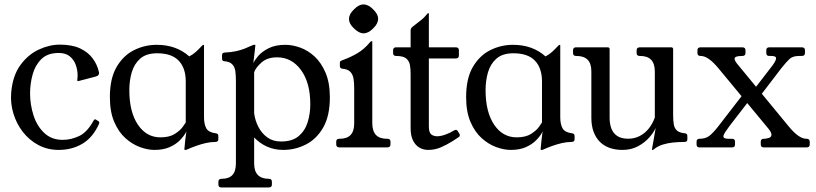

<svg xmlns="http://www.w3.org/2000/svg" viewBox="-20 -648 3587 844"><path d="M237.8 11Q188.8 11 148.6 -10.5Q108.5 -32 80.5 -68Q52.5 -104 38.9 -149Q25.2 -194 29.2 -241Q35.5 -314.8 69.1 -361.2Q102.8 -407.8 149.9 -429.8Q197 -451.8 243 -451.8Q297.2 -451.8 332.5 -435Q367.8 -418.2 387.6 -391Q407.5 -363.8 414.5 -332.8Q419 -316.2 400.8 -311.5L326.8 -292.2Q324.2 -291.2 321.9 -291.9Q319.5 -292.5 319.5 -294.8Q319.5 -297.2 320.4 -303.4Q321.2 -309.5 321.2 -315.5Q321.2 -340.5 312.9 -363.2Q304.5 -386 286.4 -400.6Q268.2 -415.2 238 -415.2Q189.2 -415.2 161.9 -388.2Q134.5 -361.2 123.4 -320.4Q112.2 -279.5 112.2 -237.5Q112.2 -187.8 127.5 -140.5Q142.8 -93.2 174.9 -63.2Q207 -33.2 255.5 -33.2Q292.8 -33.2 328.4 -50.2Q364 -67.2 392 -119Q396 -125.8 401.8 -122.2L413.8 -114.5Q418.5 -111.8 415 -103Q388.5 -43.8 342.6 -16.4Q296.8 11 237.8 11Z M796.5 -290Q796.5 -348.8 765.6 -381.2Q734.8 -413.8 670.8 -413.8Q622.8 -413.8 596.2 -390.2Q569.8 -366.8 559.1 -330.1Q548.5 -293.5 548.5 -252Q548.5 -155.8 586.1 -100Q623.8 -44.2 685.2 -44.2Q724.8 -44.2 748.8 -59.6Q772.8 -75 784.1 -91.4Q795.5 -107.8 796.5 -109.8ZM876.8 -133Q876.8 -102 886.8 -84Q896.8 -66 928.8 -62Q939.8 -61 939.8 -50V-36Q939.8 -24 925.8 -24Q905.2 -24 883.9 -19Q862.5 -14 841.5 -6.5Q820.5 1 800.5 10Q799.5 11 794.5 11H792.5Q790.5 11 790.5 8Q790.5 2 794 -29Q797.5 -60 802.5 -90H807.5Q805.5 -81 796.4 -64.5Q787.2 -48 769.8 -30.5Q752.2 -13 725.1 -1Q698 11 659 11Q629 11 595 -1.5Q561 -14 531 -41Q501 -68 482 -112.5Q463 -157 463 -221Q463 -303 492.5 -353.5Q522 -404 569 -427.5Q616 -451 669 -451Q755 -451 812 -400Q828.8 -408.8 841.6 -420.6Q854.5 -432.5 862.9 -441.8Q871.2 -451 873.8 -451Q876.8 -451 876.8 -449Z M1093.5 -370.2Q1098.5 -382.2 1114.4 -401.2Q1130.2 -420.2 1160.1 -435.6Q1190 -451 1235 -451Q1265 -451 1299 -439Q1333 -427 1362.5 -400Q1392 -373 1411 -328.5Q1430 -284 1430 -220Q1430 -139 1401 -88Q1372 -37 1325 -13Q1278 11 1225 11Q1186.4 11 1154.1 -3.4Q1121.8 -17.8 1097.2 -43.8V70Q1097.2 105 1113.8 121.5Q1130.2 138 1162.2 138Q1175.2 138 1175.2 151V163Q1175.2 176 1162.2 176H953Q940 176 940 163V151Q940 138 954 138Q986 138 1001.5 121.5Q1017 105 1017 70V-293Q1017 -317 1014.5 -335.2Q1012 -353.5 1001 -365.2Q990 -377 965 -379Q956 -380 956 -391V-406Q956 -416.2 968 -417Q997 -418.5 1017.1 -422.9Q1037.2 -427.2 1054.9 -434.1Q1072.5 -441 1092.5 -450.2Q1094.5 -451.2 1097 -451.2Q1099.5 -451.2 1100.5 -451.2H1101.5Q1102.5 -451.2 1102.5 -449.2Q1102.5 -448.2 1102 -444.2Q1101.5 -440.2 1100 -424.2Q1098.5 -408.2 1093.5 -370.2ZM1097.2 -150.3Q1101.2 -118.5 1115.9 -90.1Q1130.5 -61.8 1155.2 -43.9Q1180 -26 1215.1 -26Q1265.3 -26 1293.3 -50Q1321.2 -74 1332.6 -111.2Q1344 -148.5 1344 -189.8Q1344 -284.2 1303.2 -340.1Q1262.4 -396 1197.9 -396Q1155.2 -396 1129.7 -373.4Q1104.1 -350.7 1097.2 -330.5Z M1683.5 -38Q1696.5 -38 1696.5 -25V-13Q1696.5 0 1681.5 0H1473Q1458 0 1458 -13V-25Q1458 -38 1471 -38H1473Q1505 -38 1521 -54.5Q1537 -71 1537 -106V-259Q1537 -284 1534 -302.2Q1531 -320.5 1520 -332.2Q1509 -344 1485 -346Q1474 -347 1474 -358V-373Q1474 -378 1477.8 -380.1Q1481.5 -382.2 1487 -384Q1522.5 -397 1551.9 -414.5Q1581.2 -432 1607 -462.8Q1610.8 -467 1613.5 -467H1614.5Q1616.5 -467 1616.5 -465.8V-107Q1616.5 -72 1632.5 -55Q1648.5 -38 1680.5 -38ZM1577.7 -628.5Q1599.8 -628.5 1620.5 -606.7Q1642.2 -586 1642.2 -565Q1642.2 -544 1620.5 -523.3Q1599.8 -501.5 1577.8 -501.5Q1558 -501.5 1536 -523.2Q1514.2 -543.1 1514.2 -565.1Q1514.2 -586 1536 -606.7Q1556.8 -628.5 1577.7 -628.5Z M1999 -60.8Q2001.2 -57 2001.2 -52.8Q2001.2 -47.8 1994.2 -43.8L1968.2 -26.8Q1944.2 -11.8 1918.1 -0.4Q1892 11 1862 11Q1840.5 11 1823 0.5Q1805.5 -10 1795.2 -31.2Q1785 -52.5 1785 -85V-323.8Q1785 -344 1782 -361.8Q1779 -379.5 1766 -390.8Q1753 -402 1721 -402Q1708 -402 1708 -415V-427Q1708 -440 1721 -440H1785V-514Q1785 -523.5 1793 -530Q1812.2 -545.5 1828.4 -557.6Q1844.5 -569.8 1859 -588Q1859.2 -590 1862.2 -590H1864.2Q1865.2 -590 1865.2 -587V-440H1983.2Q1997.2 -440 1997.2 -427V-404Q1997.2 -391 1983.2 -391H1865.2V-91.8Q1865.2 -65.2 1875.8 -57.1Q1886.2 -49 1902.2 -49Q1917.2 -49 1938 -56.4Q1958.8 -63.8 1972.8 -72.8Q1975.8 -74.8 1978.6 -76Q1981.5 -77.2 1983.5 -77.2Q1989.5 -77.2 1992.5 -71Z M2362.5 -290Q2362.5 -348.8 2331.6 -381.2Q2300.8 -413.8 2236.8 -413.8Q2188.8 -413.8 2162.2 -390.2Q2135.8 -366.8 2125.1 -330.1Q2114.5 -293.5 2114.5 -252Q2114.5 -155.8 2152.1 -100Q2189.8 -44.2 2251.2 -44.2Q2290.8 -44.2 2314.8 -59.6Q2338.8 -75 2350.1 -91.4Q2361.5 -107.8 2362.5 -109.8ZM2442.8 -133Q2442.8 -102 2452.8 -84Q2462.8 -66 2494.8 -62Q2505.8 -61 2505.8 -50V-36Q2505.8 -24 2491.8 -24Q2471.2 -24 2449.9 -19Q2428.5 -14 2407.5 -6.5Q2386.5 1 2366.5 10Q2365.5 11 2360.5 11H2358.5Q2356.5 11 2356.5 8Q2356.5 2 2360 -29Q2363.5 -60 2368.5 -90H2373.5Q2371.5 -81 2362.4 -64.5Q2353.2 -48 2335.8 -30.5Q2318.2 -13 2291.1 -1Q2264 11 2225 11Q2195 11 2161 -1.5Q2127 -14 2097 -41Q2067 -68 2048 -112.5Q2029 -157 2029 -221Q2029 -303 2058.5 -353.5Q2088 -404 2135 -427.5Q2182 -451 2235 -451Q2321 -451 2378 -400Q2394.8 -408.8 2407.6 -420.6Q2420.5 -432.5 2428.9 -441.8Q2437.2 -451 2439.8 -451Q2442.8 -451 2442.8 -449Z M2715.8 11Q2686 11 2661 2.5Q2636 -6 2617.9 -23.6Q2599.8 -41.2 2589.6 -68Q2579.5 -94.8 2579.5 -130.2V-334Q2579.5 -369 2563 -385.5Q2546.5 -402 2514.5 -402H2512Q2499 -402 2499 -415V-427Q2499 -440 2512 -440H2651.2Q2659.8 -440 2659.8 -431.5V-129Q2659.8 -104.5 2667.2 -83.8Q2674.8 -63 2692.8 -50.6Q2710.8 -38.2 2741.5 -38.2Q2768.8 -38.2 2791.9 -50Q2815 -61.8 2831.8 -82.9Q2848.5 -104 2858.5 -131.2V-333.2Q2858.5 -368.2 2842.4 -385.1Q2826.2 -402 2794.2 -402H2791.8Q2778.5 -402 2778.5 -415V-427Q2778.5 -440 2793.2 -440H2930.2Q2939 -440 2939 -431.5V-142Q2939 -117.5 2942 -100.6Q2945 -83.8 2956 -74Q2967 -64.2 2991 -62Q3001.5 -61 3001.5 -50V-35.2Q3001.5 -24 2988.8 -24Q2963.8 -24 2939.4 -21.6Q2915 -19.2 2893.6 -12.5Q2872.2 -5.8 2856 7Q2851.8 11 2849 11H2847.8Q2845.8 11 2845.8 9.8Q2845.8 8.5 2848.4 -6.2Q2851 -21 2854.9 -42.6Q2858.8 -64.2 2862.2 -85.5Q2853.2 -65.2 2833.4 -42.9Q2813.5 -20.5 2784 -4.8Q2754.5 11 2715.8 11Z M3291.8 -251.2 3365.5 -347Q3378.5 -363 3385 -374Q3391.5 -385 3391.5 -392Q3391.5 -402 3370.5 -402H3361.5Q3348.5 -402 3348.5 -415V-427Q3348.5 -440 3361.5 -440H3504.5Q3518.5 -440 3518.5 -427V-415Q3518.5 -402 3504.5 -402H3492.5Q3465.5 -402 3451.5 -389.5Q3437.5 -377 3414.5 -348L3318.2 -222ZM3277 -211 3186 -93Q3174 -77 3167 -66Q3160 -55 3160 -48Q3160 -38 3182 -38H3198Q3211 -38 3211 -25V-13Q3211 0 3198 0H3055Q3042 0 3042 -13V-25Q3042 -38 3055 -38Q3082 -38 3098.5 -51Q3115 -64 3137 -92L3251.2 -240ZM3446.5 -93Q3491.5 -38 3524.5 -38H3525.5Q3539.5 -38 3539.5 -25V-13Q3539.5 0 3525.5 0H3337.2Q3324.2 0 3324.2 -13V-25Q3324.2 -38 3337.2 -38H3339.2Q3347.2 -38 3359.2 -41.5Q3371.2 -45 3371.2 -56Q3371.2 -65.8 3358.2 -82L3138.8 -347Q3093.5 -402 3060.7 -402H3059.7Q3045.8 -402 3045.8 -415V-427Q3045.8 -440 3059.8 -440H3243Q3257 -440 3257 -427V-415Q3257 -402 3243 -402H3242Q3209 -402 3209 -390Q3209 -380.5 3225 -362Z"/></svg>

Font: Young Serif Light
Style: Regular
Weight: 300
Designer: Bastien Sozeau
Foundry: NBR — Bastien Sozeau
Version: Version 5.001